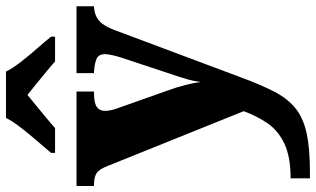

<svg xmlns="http://www.w3.org/2000/svg" viewBox="-224 -584 1031 626"><g transform="rotate(-90 291.0 -270.5)"><path d="M23 162Q93 162 135.5 142Q178 122 202 87.5Q226 53 242 9L64 -433Q53 -462 40 -470.5Q27 -479 3 -479H-2V-536H306V-479H301Q269 -479 256 -470Q243 -461 243 -443Q243 -433 245.5 -422.5Q248 -412 252 -401L309 -240Q320 -210 327.5 -180.5Q335 -151 337 -131Q340 -154 345.5 -173Q351 -192 356 -207L417 -391Q420 -400 424 -416.5Q428 -433 428 -443Q428 -463 414 -470Q400 -477 371 -479H366V-536H584V-479H581Q553 -477 535.5 -461Q518 -445 505 -408L353 -2Q328 66 305 110Q282 154 250 179Q218 204 169 214.5Q120 225 43 225H23ZM106 -619Q122 -638 144.5 -664Q167 -690 188 -717Q209 -744 220 -766H371Q382 -744 403 -717Q424 -690 447 -664Q470 -638 485 -619V-606H404Q392 -617 372 -633.5Q352 -650 331 -667Q310 -684 295 -696Q280 -684 259.5 -667Q239 -650 219 -633.5Q199 -617 187 -606H106Z"/></g></svg>

Font: Noto Serif Sinhala ExtraBold
Style: Regular
Weight: 800
Designer: Jelle Bosma - Monotype Design Team
Foundry: Monotype Imaging Inc.
Version: Version 2.007; ttfautohint (v1.8.4.7-5d5b)